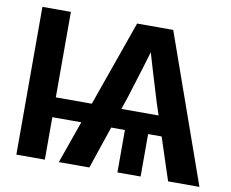

<svg xmlns="http://www.w3.org/2000/svg" viewBox="-79 -829 1122 931"><g transform="rotate(10 482.0 -364.0)"><path d="M197.3 -727.5V0H57.1V-727.5ZM668.9 -257.8V0H554.7V-257.8ZM266.1 0 523.4 -727.5H701.2L958.5 0H804.2L683.1 -368.2Q663.1 -433.6 641.6 -504.6Q620.1 -575.7 593.8 -668.9H632.3Q605.5 -575.7 583.5 -504.6Q561.5 -433.6 541 -368.2L416.5 0ZM152.8 -209V-306.6H800.3V-209Z"/></g></svg>

Font: Inter Cardless Display
Style: Bold
Weight: 700
Designer: Rasmus Andersson
Foundry: rsms
Version: Version 4.001;git-9221beed3